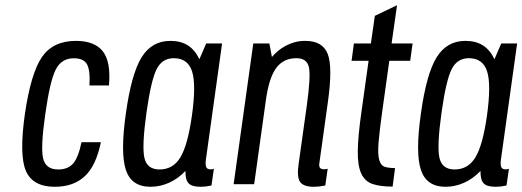

<svg xmlns="http://www.w3.org/2000/svg" viewBox="-20 -706 2002 736"><path d="M153.7 -269.1Q171.3 -395 193.4 -438.8Q215.4 -482.6 262.6 -482.6Q300.4 -482.6 313.4 -459.7Q326.3 -436.9 322.9 -378.3H397.7Q405.6 -469.9 373.9 -509.6Q342.3 -549.3 271.1 -549.3Q183.6 -549.3 140.9 -487.5Q98.3 -425.7 75.3 -268.3Q53 -110.4 79.6 -50.2Q106.1 10 190 10Q261.6 10 305 -30.4Q348.4 -70.9 366.7 -161H292.4Q280.4 -102.6 260.6 -79.5Q240.9 -56.4 203 -56.4Q154.9 -56.4 145.1 -99.7Q135.4 -143 153.7 -269.1Z M770.4 -539.3 744.4 -479Q727.4 -514.7 700.2 -532Q673 -549.3 633.1 -549.3Q561.4 -549.3 522.4 -485.7Q483.4 -422.1 462.4 -270.4Q441 -119.3 462.5 -54.6Q484 10 556.7 10Q593.6 10 627.9 -5.4Q662.3 -20.7 690.9 -50.7Q690.3 -16.6 703 -3.3Q715.7 10 748.6 10Q759.1 10 768.8 8.9Q778.4 7.7 790.6 5.1L799.9 -58.9Q795.9 -57.6 792.9 -57.2Q789.9 -56.9 786.7 -56.9Q773.4 -56.9 770.1 -66.5Q766.9 -76.1 769.1 -93.1L831.3 -539.3ZM715.7 -262.7Q699.6 -149.4 671.5 -102.9Q643.4 -56.4 591.6 -56.4Q543.9 -56.4 533.6 -100.6Q523.4 -144.9 541.6 -275.1Q559.1 -398.9 580.4 -440.9Q601.7 -482.9 646.1 -482.9Q700.4 -482.9 716.4 -431.9Q732.3 -380.9 715.7 -262.7Z M1115.9 -482.9Q1157.1 -482.9 1164.4 -447.4Q1171.6 -411.9 1155.7 -298.6L1124.9 -78.7Q1117.3 -28.1 1130.1 -9.1Q1142.9 10 1182.9 10Q1192.7 10 1203.1 8.9Q1213.4 7.7 1226.9 5.1L1236.1 -58.9Q1225.6 -57.1 1223.9 -57.1Q1209.9 -57.1 1206 -63.5Q1202.1 -69.9 1204.7 -83.9L1236.9 -315.1Q1255.7 -448.3 1236.4 -498.8Q1217.1 -549.3 1150.4 -549.3Q1128 -549.3 1109.4 -544.1Q1090.7 -538.9 1074.7 -530.2Q1058.7 -521.6 1045.8 -510.7Q1032.9 -499.9 1022.3 -487.6L1012.6 -539.3H950.9L875.6 0H954.3L999.4 -323.4Q1011.3 -408.4 1039 -445.6Q1066.7 -482.9 1115.9 -482.9Z M1336.6 -539.3 1327.7 -472.9H1392.9L1365.6 -277.6Q1352.3 -184.3 1351.5 -127.8Q1350.7 -71.3 1364.7 -41Q1378.7 -10.7 1408.1 -0.7Q1437.6 9.3 1485 9.3L1494.4 -61.7Q1468.4 -61.7 1453.6 -67.1Q1438.9 -72.6 1433.3 -94.4Q1427.7 -116.1 1431.1 -159.6Q1434.6 -203.1 1445.3 -279.3L1472.3 -472.9H1552.4L1561.6 -539.3H1481.1L1502 -686L1416.9 -645.3L1401.7 -539.3Z M1901.4 -539.3 1875.4 -479Q1858.4 -514.7 1831.2 -532Q1804 -549.3 1764.1 -549.3Q1692.4 -549.3 1653.4 -485.7Q1614.4 -422.1 1593.4 -270.4Q1572 -119.3 1593.5 -54.6Q1615 10 1687.7 10Q1724.6 10 1758.9 -5.4Q1793.3 -20.7 1821.9 -50.7Q1821.3 -16.6 1834 -3.3Q1846.7 10 1879.6 10Q1890.1 10 1899.8 8.9Q1909.4 7.7 1921.6 5.1L1930.9 -58.9Q1926.9 -57.6 1923.9 -57.2Q1920.9 -56.9 1917.7 -56.9Q1904.4 -56.9 1901.1 -66.5Q1897.9 -76.1 1900.1 -93.1L1962.3 -539.3ZM1846.7 -262.7Q1830.6 -149.4 1802.5 -102.9Q1774.4 -56.4 1722.6 -56.4Q1674.9 -56.4 1664.6 -100.6Q1654.4 -144.9 1672.6 -275.1Q1690.1 -398.9 1711.4 -440.9Q1732.7 -482.9 1777.1 -482.9Q1831.4 -482.9 1847.4 -431.9Q1863.3 -380.9 1846.7 -262.7Z"/></svg>

Font: Secuela ExtLt
Style: Italic
Weight: 200
Italic angle: -8°
Designer: Fernando Haro
Foundry: deFharo
Version: Version 1.704